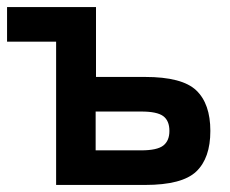

<svg xmlns="http://www.w3.org/2000/svg" viewBox="-20 -524 652 544"><path d="M139 0V-406H0V-504H252V-306H391Q496 -306 536 -268Q576 -230 576 -153Q576 -76 536 -38Q496 0 391 0ZM251 -98H380Q425 -98 442.5 -111.5Q460 -125 460 -153Q460 -182 442.5 -195Q425 -208 380 -208H251Z"/></svg>

Font: Zen Kaku Gothic New
Style: Bold
Weight: 700
Designer: Yoshimichi Ohira
Foundry: Positype
Version: Version 1.002